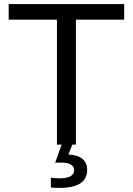

<svg xmlns="http://www.w3.org/2000/svg" viewBox="-20 -708 651 940"><path d="M351.6 -611.8V0H258.8V-611.8H22.5V-688H587.9V-611.8ZM406.7 123.5Q406.7 211.9 272.9 211.9Q245.1 211.9 229 210V162.1Q252.9 165 271 165Q342.8 165 342.8 125.5Q342.8 87.9 277.8 87.9Q256.8 87.9 250 88.9L281.7 0H334L314.9 48.8Q360.8 50.3 383.8 70.1Q406.7 89.8 406.7 123.5Z"/></svg>

Font: Arial
Style: Regular
Weight: 400
Designer: Steve Matteson
Foundry: Ascender Corporation
Version: Version 2.00.3